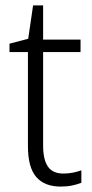

<svg xmlns="http://www.w3.org/2000/svg" viewBox="-20 -678 341 708"><path d="M214 -38Q232 -38 249.5 -41.5Q267 -45 280 -50V-4Q265 2 246 6Q227 10 204 10Q144 10 113.5 -25.5Q83 -61 83 -139V-486H15V-517L84 -535L102 -658H139V-532H277V-486H139V-141Q139 -90 156.5 -64Q174 -38 214 -38Z"/></svg>

Font: Noto Sans Tamil SemiCondensed Light
Style: Regular
Weight: 300
Width: 4
Designer: Jelle Bosma - Monotype Design Team
Foundry: Monotype Imaging Inc.
Version: Version 2.004; ttfautohint (v1.8.4.7-5d5b)